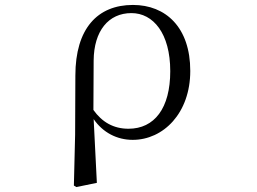

<svg xmlns="http://www.w3.org/2000/svg" viewBox="-20 -551 1040 777"><path d="M279 200 289 206 372 189 359 -69C396 -15 453 15 517 15C641 15 750 -93 750 -264C750 -440 651 -531 518 -531C375 -531 285 -436 285 -245L284 -6ZM358 -106 359 -306C360 -426 419 -498 512 -498C600 -498 669 -416 669 -263C669 -113 605 -30 500 -30C439 -30 393 -57 358 -106Z"/></svg>

Font: Harano Aji Mincho CN
Style: Regular
Weight: 400
Foundry: Masamichi Hosoda
Version: HaranoAjiMinchoCN-Regular version 20230610;ttx 4.39.4